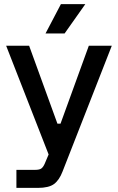

<svg xmlns="http://www.w3.org/2000/svg" viewBox="-20 -716 575 936"><path d="M60 200V112H152Q173 112 182 105Q191 98 198 82L217 37L10 -493H122L260 -113H275L413 -493H525L285 120Q269 162 243.5 181Q218 200 164 200ZM202 -553 277 -696H396L295 -553Z"/></svg>

Font: Space Grotesk Frontify Medium
Style: Regular
Weight: 500
Designer: Florian Karsten
Version: Version 2.000